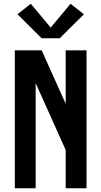

<svg xmlns="http://www.w3.org/2000/svg" viewBox="-20 -1003 540 1023"><path d="M59 0V-735H202L330 -450V-735H441V0H330V-204L170 -560V0ZM202 -799 73 -927 144 -983 250 -856 356 -983 427 -927 298 -799Z"/></svg>

Font: Iosevka SS08 Regular
Style: Bold
Weight: 700
Monospace: yes
Designer: Belleve Invis
Foundry: Belleve Invis
Version: Version 16.3.4; ttfautohint (v1.8.4)